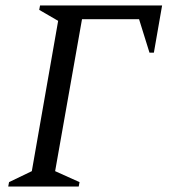

<svg xmlns="http://www.w3.org/2000/svg" viewBox="-20 -680 633 700"><path d="M10 0 13 -16 96 -56 192 -604 123 -644 126 -660H571L541 -488H525L487 -610H279L181 -56L270 -16L267 0Z"/></svg>

Font: Spectral
Style: Italic
Weight: 400
Italic angle: -10°
Designer: Jean-Baptiste Levee
Foundry: Production Type
Version: Version 2.001